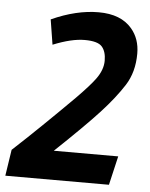

<svg xmlns="http://www.w3.org/2000/svg" viewBox="-70 -724 600 766"><g transform="rotate(5 229.5 -341.0)"><path d="M122 -537 106 -637Q205 -682 294.5 -682Q384 -682 428 -630Q462 -590 462 -531Q462 -457 427.5 -403Q393 -349 336.5 -287.5Q280 -226 164 -116H422L395 0H-20L-4 -105Q101 -202 234 -335Q288 -390 308 -418Q335 -455 335 -491.5Q335 -528 318 -547.5Q301 -567 248.5 -567Q196 -567 122 -537Z"/></g></svg>

Font: Rambla
Style: Bold Italic
Weight: 700
Italic angle: -12°
Designer: Martin Sommaruga
Foundry: Martin Sommaruga
Version: Version 1.001